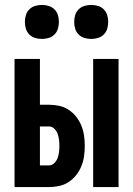

<svg xmlns="http://www.w3.org/2000/svg" viewBox="-20 -759 540 779"><path d="M358 0V-520H461V0ZM39 0V-520H142V-334H179Q200 -334 220.5 -329.5Q241 -325 258.5 -313.5Q276 -302 289 -285.5Q302 -269 310 -249.5Q318 -230 321 -209Q324 -188 324 -167Q324 -146 321 -125Q318 -104 310 -84.5Q302 -65 289 -48.5Q276 -32 258.5 -20.5Q241 -9 220.5 -4.5Q200 0 179 0ZM179 -88Q191 -88 200.5 -97.5Q210 -107 214 -118.5Q218 -130 219.5 -142.5Q221 -155 221 -167Q221 -179 219.5 -191.5Q218 -204 214 -215.5Q210 -227 200.5 -236.5Q191 -246 179 -246H142V-88ZM350 -601Q336 -601 322.5 -605Q309 -609 299 -619Q289 -629 285 -642.5Q281 -656 281 -670Q281 -684 285 -697.5Q289 -711 299 -721Q309 -731 322.5 -735Q336 -739 350 -739Q364 -739 377.5 -735Q391 -731 401 -721Q411 -711 415 -697.5Q419 -684 419 -670Q419 -656 415 -642.5Q411 -629 401 -619Q391 -609 377.5 -605Q364 -601 350 -601ZM150 -601Q136 -601 122.5 -605Q109 -609 99 -619Q89 -629 85 -642.5Q81 -656 81 -670Q81 -684 85 -697.5Q89 -711 99 -721Q109 -731 122.5 -735Q136 -739 150 -739Q164 -739 177.5 -735Q191 -731 201 -721Q211 -711 215 -697.5Q219 -684 219 -670Q219 -656 215 -642.5Q211 -629 201 -619Q191 -609 177.5 -605Q164 -601 150 -601Z"/></svg>

Font: Iosevka Term
Style: Bold
Weight: 700
Monospace: yes
Designer: Belleve Invis
Foundry: Belleve Invis
Version: Version 30.0.1